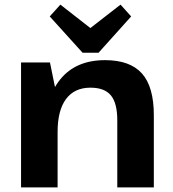

<svg xmlns="http://www.w3.org/2000/svg" viewBox="-20 -810 748 830"><path d="M487 -290Q487 -364 459.5 -397.5Q432 -431 371 -431Q302 -431 265.5 -382Q229 -333 229 -240L173 -159V-228Q173 -384 240.5 -467Q308 -550 434 -550Q542 -550 593.5 -492.5Q645 -435 645 -312V0H487ZM71 -540H196L229 -378V0H71ZM547 -739 406 -582H337L195 -739L241 -790L415 -654H326L501 -790Z"/></svg>

Font: Pathway Extreme 28pt
Style: Bold
Weight: 700
Designer: Eduardo Rodriguez Tunni
Foundry: Eduardo Rodriguez Tunni
Version: Version 1.001;gftools[0.9.26]